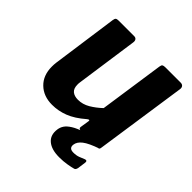

<svg xmlns="http://www.w3.org/2000/svg" viewBox="-190 -665 972 972"><g transform="rotate(45 296.0 -179.0)"><path d="M170.1 10Q108.7 10 70.7 -26.8Q32.6 -63.6 32.6 -126.3Q32.6 -133.4 33 -141.4Q33.4 -149.4 34.4 -155.8L84.1 -510.3Q85.8 -522.4 90.6 -526.2Q95.5 -530 108 -530H218.4Q229.1 -530 234.1 -522.9Q239.1 -515.7 237.4 -504.3L189.9 -170.8Q188.9 -166 188.8 -161.6Q188.7 -157.2 188.7 -154.1Q188.7 -125.7 203.7 -113.2Q218.7 -100.7 244.5 -100.7Q278 -100.7 308.7 -118.8Q339.3 -137 366.8 -163.2L417.6 -511.3Q419.3 -523.4 424.5 -526.7Q429.7 -530 443 -530H551.2Q562.6 -530 568.3 -522.9Q574 -515.7 572.3 -504.3L500.3 -13.7Q499.3 -5.4 496.5 -2.7Q493.7 0 485.9 0H367.3Q360.4 0 355.8 -2.9Q351.1 -5.7 352.1 -14L359.7 -62.9Q360.7 -68.6 356.9 -69Q353.1 -69.4 346 -63.3Q299.5 -23 257 -6.5Q214.5 10 170.1 10ZM277.3 79.4Q279.6 62.4 289.2 47.8Q298.9 33.1 321.5 18.9Q344 4.6 385.6 -8.9L496.7 -3.1Q440.2 16.3 415.9 35.2Q391.6 54 389 76.9Q387.4 90.5 394.3 97.6Q401.2 104.8 417.6 104.8Q438.8 104.8 454.3 98.7Q469.8 92.6 481.8 87.5Q489.6 84.1 493.5 87.7Q497.5 91.4 495.8 99.6L489.9 142.4Q488.9 147.9 486.3 152.7Q483.8 157.6 478.9 159.3Q463.8 163.6 438.5 167.9Q413.2 172.3 383.1 172.3Q328.4 172.3 299.8 148.2Q271.2 124.1 277.3 79.4Z"/></g></svg>

Font: Libre Franklin Thin
Style: Italic
Weight: 100
Italic angle: -8°
Designer: Pablo Impallari, Rodrigo Fuenzalida, Nhung Nguyen
Foundry: Impallari Type
Version: Version 3.000